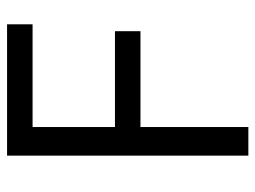

<svg xmlns="http://www.w3.org/2000/svg" viewBox="-112 -628 740 557"><g transform="rotate(-90 258.5 -350.0)"><path d="M85 -700H466V-626H168V-387H446V-313H168V0H85Z"/></g></svg>

Font: PTSans
Style: Regular
Weight: 400
Designer: A.Korolkova, O.Umpeleva, V.Yefimov
Foundry: ParaType Ltd
Version: Version 2.003W OFL